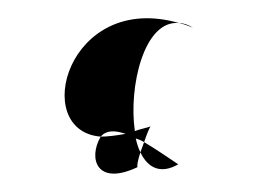

<svg xmlns="http://www.w3.org/2000/svg" viewBox="-20 -371 279 208"><path d="M89.1 -223C75.1 -199 85.1 -169 129.1 -190C128.1 -190 129.1 -197 132.1 -206C130.1 -210 128.1 -216 127.1 -221C130.1 -220 133.1 -219 136.1 -217C139.1 -226 142.1 -233 143.1 -234C137.1 -232 131.1 -231 126.1 -229C119.1 -277 136.1 -350 174.1 -346C53.1 -381 12.1 -229 89.1 -223ZM89.1 -223C95.1 -230 104.1 -230 116.1 -226C105.1 -224 96.1 -223 89.1 -223ZM132.1 -206C140.1 -189 154.1 -182 173.1 -193C161.1 -201 148.1 -210 136.1 -217C135.1 -214 133.1 -209 132.1 -206ZM174.1 -346C179.1 -345 184.1 -343 189.1 -341C184.1 -344 179.1 -346 174.1 -346Z"/></svg>

Font: Getaway
Style: Regular
Weight: 400
Version: Version 0.1